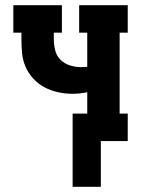

<svg xmlns="http://www.w3.org/2000/svg" viewBox="-20 -540 540 735"><path d="M258 175V-105H314V-187Q300 -184 285.5 -182.5Q271 -181 257 -181Q229 -181 202 -187Q175 -193 151 -205.5Q127 -218 108 -238.5Q89 -259 78 -284Q67 -309 64.5 -336.5Q62 -364 62 -392V-415H31V-520H217V-415H186V-392Q186 -370 191 -348.5Q196 -327 211.5 -311.5Q227 -296 248 -289.5Q269 -283 291 -283Q297 -283 302.5 -283.5Q308 -284 314 -284V-415H283V-520H469V-415H438V-105H469V0H366V175Z"/></svg>

Font: Iosevka Curly Slab Extrabold
Style: Regular
Weight: 800
Monospace: yes
Designer: Belleve Invis
Foundry: Belleve Invis
Version: Version 22.1.2; ttfautohint (v1.8.4)